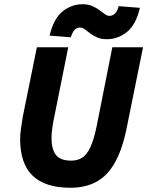

<svg xmlns="http://www.w3.org/2000/svg" viewBox="-20 -874 695 906"><path d="M312 12Q194 12 134.5 -44.5Q75 -101 75 -218Q75 -241 79.5 -271Q84 -301 88 -326L154 -651H302L231 -297Q228 -278 225.5 -259.5Q223 -241 223 -223Q223 -171 243.5 -143.5Q264 -116 316 -116Q346 -116 368 -130Q390 -144 406.5 -179.5Q423 -215 436 -278L510 -651H655L580 -281Q560 -176 524.5 -111Q489 -46 436.5 -17Q384 12 312 12ZM484 -689Q458 -689 438.5 -697.5Q419 -706 405.5 -716.5Q392 -727 380.5 -735.5Q369 -744 357 -744Q344 -744 333.5 -734.5Q323 -725 314 -698L214 -706Q233 -786 275 -820Q317 -854 370 -854Q396 -854 415.5 -845.5Q435 -837 449 -826.5Q463 -816 474.5 -807.5Q486 -799 497 -799Q510 -799 521.5 -809Q533 -819 540 -845L640 -837Q622 -758 579.5 -723.5Q537 -689 484 -689Z"/></svg>

Font: Source Sans 3 ExtraBold
Style: Italic
Weight: 800
Italic angle: -11°
Version: Version 3.052;hotconv 1.1.0;makeotfexe 2.6.0